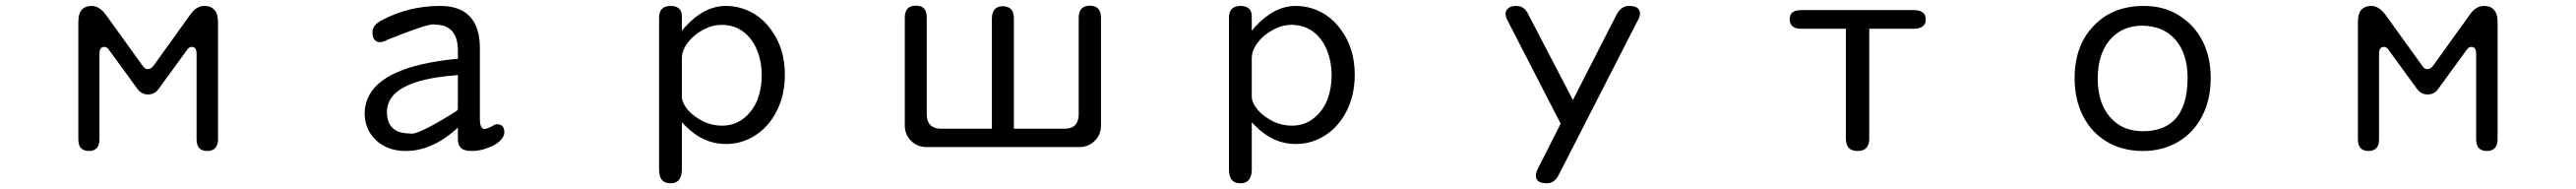

<svg xmlns="http://www.w3.org/2000/svg" viewBox="-20 -514 9040 663"><path d="M499 -271.5Q491.2 -271.5 485.4 -277.3L481.4 -282.2L352.5 -460.9Q329.1 -493.2 301.8 -493.2Q280.3 -493.2 268.6 -481.4Q254.9 -467.8 254.9 -436.5V-26.4Q254.9 -3.9 264.6 5.9Q274.4 15.6 292 15.6Q309.6 15.6 319.3 5.9Q329.1 -3.9 329.1 -26.4V-326.2Q329.1 -338.9 335 -345.7Q339.8 -349.6 345.7 -349.6Q356.4 -349.6 363.3 -337.9L460.9 -204.1Q475.6 -182.6 500 -182.6Q518.6 -182.6 531.2 -195.3L538.1 -204.1L635.7 -337.9Q642.6 -349.6 653.3 -349.6Q659.2 -349.6 664.1 -345.7L667 -341.8Q669.9 -335.9 669.9 -326.2V-26.4Q669.9 -3.9 679.7 5.9Q689.5 15.6 707 15.6Q731.4 15.6 740.2 -2Q745.1 -10.7 745.1 -26.4V-436.5Q745.1 -467.8 730.5 -481.4Q719.7 -493.2 697.3 -493.2Q668 -493.2 646.5 -460.9L518.6 -283.2Q509.8 -271.5 499 -271.5Z M1680.7 -61.5Q1664.1 -61.5 1664.1 -96.7V-346.7Q1663.1 -457 1584 -484.4Q1558.6 -493.2 1524.4 -493.2Q1416 -493.2 1322.3 -444.3Q1287.1 -426.8 1287.1 -401.4Q1287.1 -374 1303.7 -368.2Q1308.6 -366.2 1314.5 -366.2Q1324.2 -366.2 1340.8 -375Q1474.6 -428.7 1502 -428.7Q1503.9 -428.7 1504.9 -427.7Q1586.9 -427.7 1586.9 -336.9V-307.6H1582Q1317.4 -281.2 1270.5 -168.9Q1259.8 -144.5 1259.8 -116.2Q1259.8 -59.6 1299.8 -22Q1339.8 15.6 1404.3 15.6Q1493.2 15.6 1577.1 -57.6L1586.9 -66.4V-24.4Q1586.9 -5.9 1597.7 4.9Q1608.4 15.6 1636.2 15.6Q1664.1 15.6 1691.4 4.9Q1719.7 -4.9 1734.9 -20Q1750 -35.2 1750 -49.8Q1750 -71.3 1735.4 -76.2Q1730.5 -78.1 1726.1 -78.1Q1721.7 -78.1 1719.7 -77.6Q1717.8 -77.1 1715.8 -76.2Q1711.9 -74.2 1703.1 -69.3Q1686.5 -61.5 1680.7 -61.5ZM1337.9 -121.1Q1337.9 -231.4 1580.1 -250L1586.9 -251V-132.8Q1586.9 -127 1578.1 -122.1Q1455.1 -44.9 1423.8 -44.9Q1420.9 -44.9 1418.9 -45.9Q1377 -45.9 1357.4 -65.4Q1337.9 -85 1337.9 -121.1Z M2373 -406.2V-456.1Q2373 -480.5 2356.4 -488.3Q2347.7 -493.2 2334 -493.2Q2313.5 -493.2 2303.2 -482.9Q2293 -472.7 2293 -452.1V80.1Q2293 107.4 2304.7 119.1Q2314.5 128.9 2333 128.9Q2358.4 128.9 2367.2 109.4Q2373 98.6 2373 80.1V-85Q2384.8 -72.3 2386.7 -71.3Q2448.2 -8.8 2527.3 -8.8Q2584 -8.8 2631.3 -39.6Q2678.7 -70.3 2706.1 -125Q2734.4 -180.7 2734.4 -252Q2734.4 -343.8 2686.5 -409.2Q2663.1 -442.4 2630.9 -462.9Q2583 -493.2 2527.3 -493.2Q2451.2 -493.2 2383.8 -418.9ZM2373 -175.8V-310.5Q2373 -344.7 2407.2 -379.9Q2423.8 -396.5 2447.3 -409.2Q2479.5 -426.8 2512.7 -426.8Q2574.2 -426.8 2613.3 -378.9Q2627.9 -360.4 2637.7 -335.9Q2653.3 -295.9 2653.3 -250.5Q2653.3 -205.1 2638.7 -165Q2622.1 -124 2589.8 -98.6Q2557.6 -73.2 2513.7 -73.2Q2480.5 -73.2 2450.2 -86.9Q2415 -104.5 2394.5 -127.9Q2373 -153.3 2373 -175.8Z M3500 -492.2Q3471.7 -492.2 3463.9 -468.8Q3460.9 -460.9 3460.9 -449.2V-62.5H3283.2Q3245.1 -62.5 3235.4 -91.8Q3232.4 -100.6 3232.4 -113.3V-451.2Q3232.4 -474.6 3222.7 -484.4Q3212.9 -494.1 3194.3 -494.1Q3168.9 -494.1 3160.2 -476.6Q3155.3 -466.8 3155.3 -451.2V-73.2Q3155.3 -42 3177.7 -19.5Q3199.2 1 3229.5 2H3767.6Q3799.8 2 3822.3 -20.5Q3843.8 -42 3843.8 -73.2V-451.2Q3843.8 -473.6 3833.5 -483.9Q3823.2 -494.1 3804.7 -494.1Q3786.1 -494.1 3775.9 -483.9Q3765.6 -473.6 3765.6 -451.2V-113.3Q3765.6 -79.1 3742.2 -67.4Q3731.4 -62.5 3714.8 -62.5H3538.1V-449.2Q3538.1 -482.4 3515.6 -489.3Q3509.8 -492.2 3500 -492.2Z M4373 -406.2V-456.1Q4373 -480.5 4356.4 -488.3Q4347.7 -493.2 4334 -493.2Q4313.5 -493.2 4303.2 -482.9Q4293 -472.7 4293 -452.1V80.1Q4293 107.4 4304.7 119.1Q4314.5 128.9 4333 128.9Q4358.4 128.9 4367.2 109.4Q4373 98.6 4373 80.1V-85Q4384.8 -72.3 4386.7 -71.3Q4448.2 -8.8 4527.3 -8.8Q4584 -8.8 4631.3 -39.6Q4678.7 -70.3 4706.1 -125Q4734.4 -180.7 4734.4 -252Q4734.4 -343.8 4686.5 -409.2Q4663.1 -442.4 4630.9 -462.9Q4583 -493.2 4527.3 -493.2Q4451.2 -493.2 4383.8 -418.9ZM4373 -175.8V-310.5Q4373 -344.7 4407.2 -379.9Q4423.8 -396.5 4447.3 -409.2Q4479.5 -426.8 4512.7 -426.8Q4574.2 -426.8 4613.3 -378.9Q4627.9 -360.4 4637.7 -335.9Q4653.3 -295.9 4653.3 -250.5Q4653.3 -205.1 4638.7 -165Q4622.1 -124 4589.8 -98.6Q4557.6 -73.2 4513.7 -73.2Q4480.5 -73.2 4450.2 -86.9Q4415 -104.5 4394.5 -127.9Q4373 -153.3 4373 -175.8Z M5272.5 -438.5 5457 -80.1 5378.9 74.2Q5370.1 90.8 5370.1 101.6Q5370.1 128.9 5408.2 128.9Q5436.5 128.9 5451.2 97.7L5725.6 -438.5Q5735.4 -454.1 5735.4 -465.8Q5735.4 -493.2 5697.3 -493.2Q5668 -493.2 5652.3 -460.9L5500 -163.1L5343.8 -462.9Q5330.1 -493.2 5301.8 -493.2Q5280.3 -493.2 5271.5 -483.4Q5263.7 -476.6 5263.7 -465.3Q5263.7 -454.1 5272.5 -438.5Z M6537.1 -7.8Q6540 -16.6 6540 -28.3V-413.1H6696.3Q6719.7 -413.1 6730.5 -423.8Q6738.3 -431.6 6738.3 -446.3Q6738.3 -460.9 6730.5 -467.8Q6720.7 -478.5 6696.3 -478.5H6301.8Q6278.3 -478.5 6268.6 -468.8Q6260.7 -460.9 6260.7 -446.3Q6260.7 -431.6 6269.5 -422.9Q6279.3 -413.1 6301.8 -413.1H6458V-28.3Q6458 -22.5 6459 -17.6Q6460 -12.7 6460.9 -7.8Q6468.8 15.6 6499 15.6Q6529.3 15.6 6537.1 -7.8Z M7503.9 -493.2Q7396.5 -493.2 7331.1 -426.8Q7260.7 -357.4 7260.7 -239.3Q7260.7 -164.1 7291 -105.5Q7320.3 -48.8 7374.5 -16.6Q7428.7 15.6 7500 15.6Q7569.3 15.6 7623.5 -16.1Q7677.7 -47.9 7708 -106Q7738.3 -164.1 7738.3 -239.3Q7738.3 -357.4 7667 -428.7Q7648.4 -446.3 7624 -461.9Q7572.3 -493.2 7503.9 -493.2ZM7497.1 -423.8Q7571.3 -423.8 7614.3 -375Q7657.2 -325.2 7657.2 -241.2Q7657.2 -139.6 7610.4 -92.8Q7571.3 -53.7 7500 -53.7Q7427.7 -53.7 7384.8 -103.5Q7341.8 -153.3 7341.8 -238.3Q7341.8 -332 7392.6 -382.8Q7433.6 -423.8 7497.1 -423.8Z M8499 -271.5Q8491.2 -271.5 8485.4 -277.3L8481.4 -282.2L8352.5 -460.9Q8329.1 -493.2 8301.8 -493.2Q8280.3 -493.2 8268.6 -481.4Q8254.9 -467.8 8254.9 -436.5V-26.4Q8254.9 -3.9 8264.6 5.9Q8274.4 15.6 8292 15.6Q8309.6 15.6 8319.3 5.9Q8329.1 -3.9 8329.1 -26.4V-326.2Q8329.1 -338.9 8335 -345.7Q8339.8 -349.6 8345.7 -349.6Q8356.4 -349.6 8363.3 -337.9L8460.9 -204.1Q8475.6 -182.6 8500 -182.6Q8518.6 -182.6 8531.2 -195.3L8538.1 -204.1L8635.7 -337.9Q8642.6 -349.6 8653.3 -349.6Q8659.2 -349.6 8664.1 -345.7L8667 -341.8Q8669.9 -335.9 8669.9 -326.2V-26.4Q8669.9 -3.9 8679.7 5.9Q8689.5 15.6 8707 15.6Q8731.4 15.6 8740.2 -2Q8745.1 -10.7 8745.1 -26.4V-436.5Q8745.1 -467.8 8730.5 -481.4Q8719.7 -493.2 8697.3 -493.2Q8668 -493.2 8646.5 -460.9L8518.6 -283.2Q8509.8 -271.5 8499 -271.5Z"/></svg>

Font: FakePearl
Style: Light
Weight: 350
Version: Version 1.2